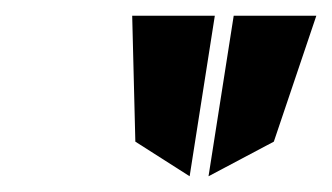

<svg xmlns="http://www.w3.org/2000/svg" viewBox="-20 -797 422 244"><path d="M148 -777 152 -617 221 -573 253 -777ZM245 -573 328 -617 382 -777H277Z"/></svg>

Font: Charger Pro
Style: BdNarObl
Weight: 700
Designer: Jasper
Foundry: Cannot Into Space Fonts
Version: Version 1.09